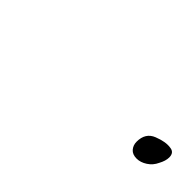

<svg xmlns="http://www.w3.org/2000/svg" viewBox="4 -427 353 353"><g transform="rotate(45 180.5 -251.0)"><path d="M315 -222Q304 -222 298.5 -228.5Q293 -235 293 -244Q293 -267 312 -274.5Q331 -282 344 -280Q356 -279 356 -266Q356 -257 350 -246Q345 -235 335 -228.5Q325 -222 315 -222Z"/></g></svg>

Font: WindSong Medium
Style: Regular
Weight: 500
Designer: Robert E. Leuschke
Foundry: Robert E. Leuschke
Version: Version 1.010; ttfautohint (v1.8.3)